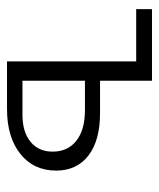

<svg xmlns="http://www.w3.org/2000/svg" viewBox="27 -480 453 547"><g transform="rotate(90 253.5 -206.5)"><path d="M303 -265Q380 -265 423 -232Q466 -199 466 -140Q466 -76 418.5 -38Q371 0 291 0H155V-368H6V-413H210V-265ZM307 -44Q356 -44 384 -67Q412 -90 412 -130Q412 -173 381 -197.5Q350 -222 294 -222H210V-44Z"/></g></svg>

Font: EauTestText Semilight
Style: Italic
Weight: 300
Italic angle: -12°
Designer: Christian Thalmann (Catharsis Fonts)
Version: Version 0.001;PS 000.001;hotconv 1.0.88;makeotf.lib2.5.64775